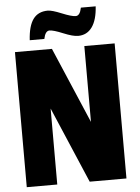

<svg xmlns="http://www.w3.org/2000/svg" viewBox="-60 -964 737 1011"><g transform="rotate(-5 308.0 -458.5)"><path d="M378.9 -770Q351.6 -770 301.5 -790.8Q251.5 -811.5 231 -811.5Q208.5 -811.5 200.2 -769.5H123Q127.4 -844.7 153.8 -880.6Q180.2 -916.5 231 -916.5Q252.9 -916.5 303.2 -895.8Q353.5 -875 375.7 -875Q397.9 -875 406.2 -917H484.4Q480 -845.2 452.9 -807.6Q425.8 -770 378.9 -770ZM566.9 0H372.6L201.2 -401.4V0H40V-713.9H235.4L406.7 -313V-713.9H566.9Z"/></g></svg>

Font: Open Sans Hebrew Condensed Extra Bold
Style: Regular
Weight: 800
Width: 3
Foundry: Ascender Corporation, Yanek Iontef
Version: Version 2.001;PS 002.001;hotconv 1.0.70;makeotf.lib2.5.58329